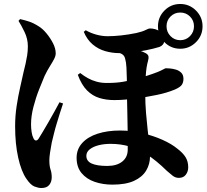

<svg xmlns="http://www.w3.org/2000/svg" viewBox="-20 -875 1040 965"><path d="M545 53Q497 53 456 39Q415 25 390 -5Q365 -35 365 -82Q365 -125 393 -156Q421 -187 470.5 -203Q520 -219 583 -219Q640 -219 695 -206Q750 -193 796 -172.5Q842 -152 871 -128Q900 -106 913 -84.5Q926 -63 926 -34Q926 -13 914 3Q902 19 879 19Q861 19 847 7.5Q833 -4 819 -16Q765 -69 719 -98Q673 -127 629 -139.5Q585 -152 536 -152Q503 -152 475.5 -145Q448 -138 431 -124.5Q414 -111 414 -92Q414 -65 441 -53Q468 -41 519 -41Q567 -41 594.5 -63Q622 -85 622 -123Q622 -177 621.5 -223.5Q621 -270 620 -308Q619 -346 618.5 -376Q618 -406 618 -426Q618 -450 617.5 -479.5Q617 -509 615.5 -536Q614 -563 609 -580Q605 -600 584 -607.5Q563 -615 549 -619L590 -636Q609 -635 632 -631Q655 -627 676.5 -621.5Q698 -616 710 -609Q724 -602 726 -592.5Q728 -583 724 -569Q715 -538 712.5 -493.5Q710 -449 710 -408Q710 -352 714 -306.5Q718 -261 722 -223.5Q726 -186 730 -153Q734 -120 734 -89Q734 -50 714.5 -17.5Q695 15 653.5 34Q612 53 545 53ZM188 70Q173 70 153.5 62.5Q134 55 113 24Q87 -13 71.5 -82.5Q56 -152 56 -240Q56 -292 63.5 -341.5Q71 -391 81 -434.5Q91 -478 98 -511Q104 -534 108.5 -554.5Q113 -575 116.5 -596.5Q120 -618 120 -643Q120 -680 103 -715Q86 -750 73 -770L81 -779Q104 -774 126.5 -766.5Q149 -759 174 -743Q194 -731 213.5 -707.5Q233 -684 246.5 -657.5Q260 -631 260 -607Q260 -594 252 -578.5Q244 -563 231 -542.5Q218 -522 204 -493Q193 -467 176.5 -425.5Q160 -384 148 -337.5Q136 -291 136 -250Q136 -230 139 -211Q142 -192 147 -183Q152 -170 159.5 -169Q167 -168 174 -178Q181 -189 194.5 -211.5Q208 -234 223.5 -261Q239 -288 254 -315Q269 -342 279 -361L297 -355Q289 -332 281 -306Q273 -280 265 -254Q257 -228 251 -203Q245 -178 240 -158Q235 -132 231.5 -108Q228 -84 228 -70Q228 -40 234 -23Q240 -6 240 16Q240 39 227.5 54.5Q215 70 188 70ZM554 -372Q514 -372 479.5 -382.5Q445 -393 417.5 -420.5Q390 -448 371 -499L383 -508Q402 -493 422 -482Q442 -471 465.5 -464.5Q489 -458 517 -458Q565 -458 598.5 -464Q632 -470 662 -477Q690 -485 719.5 -494.5Q749 -504 772 -513Q789 -520 800 -526Q811 -532 813 -532Q819 -532 833 -531Q847 -530 863 -525.5Q879 -521 890.5 -510Q902 -499 902 -479Q902 -461 894 -449Q886 -437 859 -425Q818 -408 768.5 -398Q719 -388 672 -381Q638 -377 610.5 -374.5Q583 -372 554 -372ZM580 -608Q544 -608 509 -618Q474 -628 446 -651.5Q418 -675 401 -715L411 -723Q435 -709 464 -701Q493 -693 521 -693Q552 -693 589 -697Q626 -701 665 -709Q696 -716 711.5 -724Q727 -732 733 -732Q761 -732 783.5 -717.5Q806 -703 806 -677Q806 -660 799 -651.5Q792 -643 781 -639Q752 -630 714 -622.5Q676 -615 640.5 -611.5Q605 -608 580 -608ZM886 -630Q839 -630 806.5 -663Q774 -696 774 -743Q774 -789 806.5 -822Q839 -855 886 -855Q932 -855 965 -822Q998 -789 998 -743Q998 -696 965 -663Q932 -630 886 -630ZM886 -673Q915 -673 935 -693.5Q955 -714 955 -743Q955 -772 935 -792Q915 -812 886 -812Q857 -812 837 -792Q817 -772 817 -743Q817 -714 837 -693.5Q857 -673 886 -673Z"/></svg>

Font: Noto Serif HK ExtraLight ExtraBold
Style: Regular
Weight: 800
Version: Version 2.003-H1;hotconv 1.1.1;makeotfexe 2.6.0